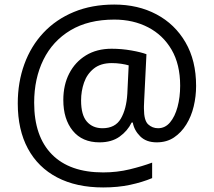

<svg xmlns="http://www.w3.org/2000/svg" viewBox="-20 -734 939 843"><path d="M841 -357Q841 -311 830.5 -267Q820 -223 798 -187.5Q776 -152 744 -130.5Q712 -109 668 -109Q622 -109 595.5 -135.5Q569 -162 563 -196H558Q540 -159 505 -134Q470 -109 417 -109Q341 -109 299.5 -160Q258 -211 258 -295Q258 -361 284 -411.5Q310 -462 357.5 -491Q405 -520 470 -520Q514 -520 556.5 -512.5Q599 -505 623 -496L613 -293Q612 -275 612 -267.5Q612 -260 612 -257Q612 -205 630.5 -188Q649 -171 674 -171Q705 -171 726.5 -196.5Q748 -222 759.5 -264.5Q771 -307 771 -358Q771 -451 733.5 -515.5Q696 -580 630.5 -614Q565 -648 482 -648Q368 -648 289.5 -601Q211 -554 170.5 -471.5Q130 -389 130 -283Q130 -135 208 -56Q286 23 433 23Q494 23 549.5 9.5Q605 -4 648 -20V48Q605 66 551.5 77.5Q498 89 433 89Q315 89 231 45Q147 1 102.5 -81.5Q58 -164 58 -280Q58 -373 87 -452.5Q116 -532 171 -590.5Q226 -649 304.5 -681.5Q383 -714 482 -714Q586 -714 667 -671Q748 -628 794.5 -548Q841 -468 841 -357ZM336 -293Q336 -229 361.5 -200Q387 -171 430 -171Q486 -171 510.5 -213Q535 -255 539 -322L545 -447Q532 -451 512 -454Q492 -457 471 -457Q422 -457 392 -433Q362 -409 349 -371.5Q336 -334 336 -293Z"/></svg>

Font: Noto Sans Lydian
Style: Regular
Weight: 400
Designer: Monotype Design Team
Foundry: Monotype Imaging Inc.
Version: Version 2.002; ttfautohint (v1.8.4.7-5d5b)